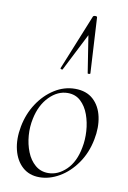

<svg xmlns="http://www.w3.org/2000/svg" viewBox="-85 -784 566 850"><g transform="rotate(10 198.0 -359.0)"><path d="M282 -727 296 -478Q296 -475 290 -474.5Q284 -474 284 -477L258 -643L172 -474Q171 -472 166 -473.5Q161 -475 162 -478L263 -727Q265 -732 273.5 -732Q282 -732 282 -727ZM153 14Q107 14 76.5 -13.5Q46 -41 34.5 -88Q23 -135 34 -193Q45 -251 75.5 -297.5Q106 -344 149.5 -371.5Q193 -399 242 -399Q293 -399 324 -370.5Q355 -342 365 -295Q375 -248 364 -193Q352 -131 319 -84Q286 -37 242 -11.5Q198 14 153 14ZM188 -11Q232 -11 269 -47Q306 -83 318 -149Q325 -184 322.5 -223Q320 -262 307.5 -296.5Q295 -331 271.5 -353Q248 -375 213 -375Q168 -375 130.5 -337Q93 -299 80 -236Q72 -199 75 -160Q78 -121 91.5 -87Q105 -53 129.5 -32Q154 -11 188 -11Z"/></g></svg>

Font: Cormorant Light Light
Style: Italic
Weight: 300
Italic angle: -10°
Version: Version 4.000